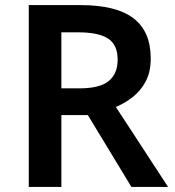

<svg xmlns="http://www.w3.org/2000/svg" viewBox="-20 -734 686 754"><path d="M296 -714Q437 -714 504.5 -662Q572 -610 572 -504Q572 -452 552.5 -415Q533 -378 502 -353.5Q471 -329 435 -314L640 0H496L325 -282H221V0H93V-714ZM288 -607H221V-387H292Q371 -387 406.5 -415.5Q442 -444 442 -500Q442 -558 404.5 -582.5Q367 -607 288 -607Z"/></svg>

Font: Noto Sans Gujarati UI SemiBold
Style: Regular
Weight: 600
Designer: Jelle Bosma - Monotype Design Team, Universal Thirst
Foundry: Monotype Imaging Inc.
Version: Version 2.106; ttfautohint (v1.8.4.7-5d5b)